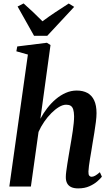

<svg xmlns="http://www.w3.org/2000/svg" viewBox="-20 -1060 628 1091"><path d="M424 10.5Q399.5 10.5 383.8 2.8Q368 -5 360.8 -19.8Q353.5 -34.5 354 -55.5Q354 -67.5 356.5 -86.2Q359 -105 362.5 -128Q366 -151 370.2 -175.2Q374.5 -199.5 378 -221.5Q382 -244 386 -268.2Q390 -292.5 393.5 -316.2Q397 -340 399 -361.2Q401 -382.5 401 -399.5Q400.5 -424 396 -438.2Q391.5 -452.5 381.8 -458.8Q372 -465 356 -465Q337 -465 315.2 -452Q293.5 -439 271.8 -417.2Q250 -395.5 231 -367.8Q212 -340 199 -310.5L155.5 0H33L138.5 -750L73 -768.5L78 -796L246.5 -817L267 -804L209.5 -385Q226 -416.5 248.2 -445.2Q270.5 -474 297 -496.5Q323.5 -519 353.5 -532.2Q383.5 -545.5 416 -545.5Q451.5 -545.5 476.8 -531.8Q502 -518 515.2 -489.5Q528.5 -461 528.5 -417Q528.5 -396.5 524.8 -366.8Q521 -337 515.8 -304.8Q510.5 -272.5 505.5 -243Q502.5 -223 498.8 -201Q495 -179 491.5 -157.8Q488 -136.5 485.5 -117.8Q483 -99 482.5 -85.5Q482 -68 487.2 -61.8Q492.5 -55.5 500 -55.5Q509.5 -55.5 520.5 -61.5Q531.5 -67.5 547.5 -81.5L559 -56Q551.5 -46 533.5 -30Q515.5 -14 488.2 -1.8Q461 10.5 424 10.5ZM173.5 -856.5 80 -1023 114 -1040.5Q141.5 -1016 168.8 -990.5Q196 -965 221.5 -939Q256 -965 294 -990.2Q332 -1015.5 370.5 -1040L401.5 -1021L248.5 -856.5Z"/></svg>

Font: Merriweather 72pt SemiBold
Style: Italic
Weight: 600
Italic angle: -7.8°
Version: Version 2.101